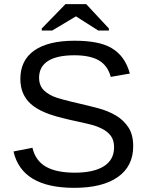

<svg xmlns="http://www.w3.org/2000/svg" viewBox="-20 -894 707 924"><path d="M621 -190Q621 -94 547 -42Q473 10 337 10Q85 10 45 -165L136 -183Q151 -120 201.5 -91.5Q252 -63 340 -63Q431 -63 480 -94Q529 -125 529 -185Q529 -219 513.5 -240Q498 -261 470 -275Q442 -289 403 -298Q364 -307 318 -317Q237 -335 194.5 -353.5Q152 -372 128 -394Q78 -439 78 -514Q78 -604 145 -651Q212 -698 339 -698Q397 -698 441.5 -689.5Q486 -681 518 -662Q550 -643 571.5 -613Q593 -583 605 -540L513 -524Q498 -579 455.5 -603.5Q413 -628 338 -628Q254 -628 211 -600.5Q168 -573 168 -519Q168 -488 185 -466Q202 -446 234 -431Q250 -424 281 -415.5Q312 -407 360 -396Q408 -385 454.5 -372.5Q501 -360 538 -338Q575 -316 598 -281Q621 -246 621 -190ZM504 -757V-747H453L346 -815H345L231 -747H181V-757L295 -874H395Z"/></svg>

Font: Libra Sans
Style: Regular
Weight: 400
Foundry: Context Ltd
Version: Version 1.000; ttfautohint (v1.3)